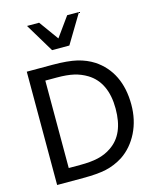

<svg xmlns="http://www.w3.org/2000/svg" viewBox="-142 -1095 963 1190"><g transform="rotate(-15 339.0 -500.0)"><path d="M406.2 -1000.5 316.4 -875.5 226.1 -1000.5H148.4L259.8 -815.4H370.6L481.9 -1000.5ZM647 -362.8C647 -502.9 595.2 -606.4 499.5 -669.4C469.7 -688.5 435.5 -703.1 396 -712.9C356.4 -722.2 304.2 -727.1 239.3 -727.1H73.7V0H241.2C302.2 0 351.1 -3.9 388.7 -12.2C426.3 -20.5 462.9 -35.6 498.5 -58.1C544.4 -88.9 580.6 -130.9 607.4 -184.6C633.8 -237.8 647 -297.4 647 -362.8ZM546.4 -364.3C546.4 -252.4 513.2 -176.8 445.3 -131.3C394 -95.7 334 -83 244.1 -83H170.4V-644H244.1C287.6 -644 323.7 -640.6 353.5 -633.8C382.8 -627 410.2 -615.7 436 -600.1C508.8 -555.7 546.4 -475.6 546.4 -364.3Z"/></g></svg>

Font: SG Kara SemiBold
Style: Regular
Weight: 400
Designer: Damoon Khanjanzadeh
Version: Version 1.000